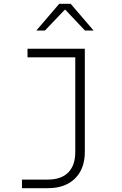

<svg xmlns="http://www.w3.org/2000/svg" viewBox="-20 -805 640 1005"><path d="M215 -645H170L290 -785H350L470 -645H425L322 -754H319ZM95 180V135H230Q300 135 337 98Q374 61 374 -10V-505H124V-550H424V-10Q424 79 372.5 129.5Q321 180 230 180Z"/></svg>

Font: JetBrains Mono Extra Light
Style: Regular
Weight: 200
Monospace: yes
Designer: Philipp Nurullin, Konstantin Bulenkov
Foundry: JetBrains
Version: 2.002